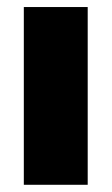

<svg xmlns="http://www.w3.org/2000/svg" viewBox="-20 -512 309 532"><path d="M46 0V-492.5H223V0Z"/></svg>

Font: Anek Latin Medium ExtraBold
Style: Regular
Weight: 800
Version: Version 1.003